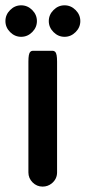

<svg xmlns="http://www.w3.org/2000/svg" viewBox="-40 -691 323 726"><path d="M67.4 -39.1V-458Q67.4 -473.1 69.1 -482.2Q70.8 -491.2 74.7 -495.1Q78.6 -499 84 -499H159.2Q164.6 -499 168.5 -495.1Q172.4 -491.2 174.1 -482.2Q175.8 -473.1 175.8 -458V-39.1Q175.8 -14.2 155.8 2.4Q140.6 14.6 121.1 14.6Q99.1 14.6 83.3 -1.2Q67.4 -17.1 67.4 -39.1ZM162.4 -569.6Q144.5 -587.4 144.5 -611.3Q144.5 -635.3 162.4 -653.1Q180.2 -670.9 204.1 -670.9Q228 -670.9 245.8 -653.1Q263.7 -635.3 263.7 -611.3Q263.7 -587.4 245.8 -569.6Q228 -551.8 204.1 -551.8Q180.2 -551.8 162.4 -569.6ZM-1.7 -569.6Q-19.5 -587.4 -19.5 -611.3Q-19.5 -635.3 -1.7 -653.1Q16.1 -670.9 40 -670.9Q64 -670.9 81.8 -653.1Q99.6 -635.3 99.6 -611.3Q99.6 -587.4 81.8 -569.6Q64 -551.8 40 -551.8Q16.1 -551.8 -1.7 -569.6Z"/></svg>

Font: YuPearl-SemiBold
Style: SemiBold
Weight: 600
Designer: Max Yao
Foundry: Max-Everyday
Version: Version 1.011; ttfautohint (v1.8.3)